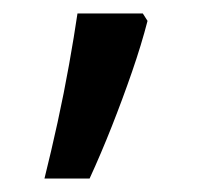

<svg xmlns="http://www.w3.org/2000/svg" viewBox="-20 -136 308 285"><path d="M46 129Q56 89 65.5 45.5Q75 2 82.5 -40Q90 -82 95 -116H192L199 -105Q190 -70 176 -29.5Q162 11 146 51.5Q130 92 113 129Z"/></svg>

Font: binaryvertical115
Style: Book
Weight: 400
Designer: Jelle Bosma - Monotype Design Team
Foundry: Monotype Imaging Inc.
Version: Version 2.003